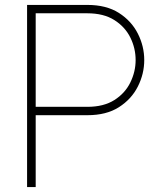

<svg xmlns="http://www.w3.org/2000/svg" viewBox="-20 -760 646 780"><path d="M335 -292H109V-326H335Q401 -326 444.5 -353.5Q488 -381 509.5 -425Q531 -469 531 -516Q531 -564 509.5 -607.5Q488 -651 444.5 -678.5Q401 -706 335 -706H109V-740H335Q412 -740 463 -707.5Q514 -675 540 -623.5Q566 -572 566 -516Q566 -460 540 -408.5Q514 -357 463 -324.5Q412 -292 335 -292ZM125 0H90V-740H125Z"/></svg>

Font: Be Vietnam Pro Variable Thin
Style: Regular
Weight: 100
Designer: Lam Bao, Tony Le, Vietanh Nguyen
Foundry: Yellow Type Foundry
Version: Version 1.002